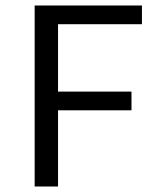

<svg xmlns="http://www.w3.org/2000/svg" viewBox="-20 -678 581 698"><path d="M106 0V-658H496V-590H191V0ZM134 -277V-345H458V-277Z"/></svg>

Font: Ysabeau Office Medium
Style: Regular
Weight: 500
Designer: Christian Thalmann (Catharsis Fonts)
Version: Version 2.001;gftools[0.9.30]; featfreeze: tnum,lnum,ss02